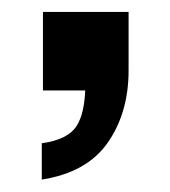

<svg xmlns="http://www.w3.org/2000/svg" viewBox="-20 -711 281 317"><path d="M50.9 -691.3V-561.6H120.7C119.7 -537.7 115.5 -517.8 107.1 -504C97.4 -488.2 78 -478.4 49 -474.5V-414.5C98.7 -422.3 135 -442.6 157.9 -475.5C180.8 -508.4 192.3 -548.1 192.3 -594.6V-691.3Z"/></svg>

Font: Diatome Semibold
Style: Regular
Weight: 600
Designer: 15.100.17
Foundry: 15.100.17
Version: Version 1.005;Fontself Maker 3.5.8